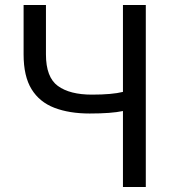

<svg xmlns="http://www.w3.org/2000/svg" viewBox="-20 -753 708 773"><path d="M475 0V-306Q428 -296 341 -296Q259 -296 199 -319Q139 -342 107 -394Q75 -446 75 -534V-733H165V-534Q165 -442 213 -407Q261 -372 350 -372Q431 -372 475 -383V-733H567V0Z"/></svg>

Font: Gothic Nguyen
Style: Regular
Weight: 400
Designer: MORI Takayuki
Version: Version 1.220;July 21, 2023;FontCreator 14.0.0.2814 64-bit